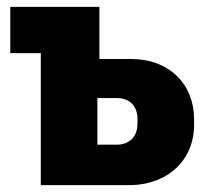

<svg xmlns="http://www.w3.org/2000/svg" viewBox="-20 -540 607 560"><path d="M99 0H356C471 0 546 -75 546 -175V-193C546 -294 474 -368 362 -368H270V-520H10V-385H99ZM264 -118V-254H320C360 -254 381 -229 381 -193V-179C381 -144 360 -118 320 -118Z"/></svg>

Font: Fixel Text ExtraBold
Style: Regular
Weight: 800
Width: 4
Designer: AlfaBravo + MacPaw
Foundry: Kyrylo Tkachov, Marchela Mozhyna, Serhii Makarenko, Maria Weinstein, Zakhar Kryvoshyya
Version: Version 1.211